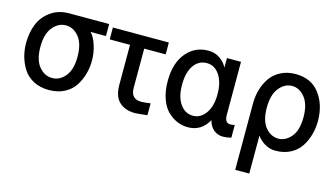

<svg xmlns="http://www.w3.org/2000/svg" viewBox="-89 -877 2484 1418"><g transform="rotate(15 1153.5 -168.5)"><path d="M38.1 -274.4Q38.1 -354.5 64 -418.9Q89.8 -483.4 148.4 -525.9Q207 -568.4 290 -568.4H594.7V-476.6H477.5Q504.9 -448.2 523.4 -391.6Q542 -335 542 -274.4Q542 -223.6 529.3 -175.8Q516.6 -127.9 488.8 -82.5Q460.9 -37.1 409.7 -9.8Q358.4 17.6 290 17.6Q221.7 17.6 170.9 -9.3Q120.1 -36.1 92.3 -80.6Q64.5 -125 51.3 -173.8Q38.1 -222.7 38.1 -274.4ZM147.5 -274.4Q147.5 -175.8 189.5 -125Q231.4 -74.2 290 -74.2Q347.7 -74.2 389.6 -125Q431.6 -175.8 431.6 -274.4Q431.6 -374 389.6 -425.3Q347.7 -476.6 290 -476.6Q232.4 -476.6 189.9 -425.3Q147.5 -374 147.5 -274.4Z M627.9 -460V-550.8H1055.7V-460H891.6V-159.2Q891.6 -75.2 970.7 -75.2Q996.1 -75.2 1042 -82V8.8Q965.8 17.6 948.2 17.6Q874 17.6 828.6 -23.4Q783.2 -64.5 783.2 -155.3V-460Z M1121.1 -275.4Q1121.1 -411.1 1186.5 -489.7Q1252 -568.4 1353.5 -568.4Q1406.2 -568.4 1444.3 -541.5Q1482.4 -514.6 1500 -477.5V-550.8H1607.4V-144.5Q1607.4 -113.3 1618.7 -98.6Q1629.9 -84 1646.5 -84Q1664.1 -84 1683.6 -87.9V8.8Q1648.4 17.6 1620.1 17.6Q1580.1 17.6 1549.8 -7.3Q1519.5 -32.2 1507.8 -78.1Q1455.1 17.6 1352.5 17.6Q1309.6 17.6 1270 1Q1230.5 -15.6 1196.3 -48.8Q1162.1 -82 1141.6 -140.6Q1121.1 -199.2 1121.1 -275.4ZM1230.5 -275.4Q1230.5 -181.6 1268.6 -127.9Q1306.6 -74.2 1367.2 -74.2Q1423.8 -74.2 1462.9 -127.9Q1502 -181.6 1502 -275.4Q1502 -365.2 1464.8 -420.9Q1427.7 -476.6 1367.2 -476.6Q1304.7 -476.6 1267.6 -422.9Q1230.5 -369.1 1230.5 -275.4Z M2019.5 -74.2Q2074.2 -74.2 2116.7 -124Q2159.2 -173.8 2159.2 -274.4Q2159.2 -373 2117.7 -424.8Q2076.2 -476.6 2019.5 -476.6Q1962.9 -476.6 1920.9 -424.8Q1878.9 -373 1878.9 -274.4Q1878.9 -174.8 1920.4 -124.5Q1961.9 -74.2 2019.5 -74.2ZM1772.5 230.5V-274.4Q1772.5 -333 1787.6 -384.8Q1802.7 -436.5 1832.5 -478Q1862.3 -519.5 1911.1 -543.9Q1960 -568.4 2022.5 -568.4Q2141.6 -568.4 2205.6 -483.9Q2269.5 -399.4 2269.5 -274.4Q2269.5 -221.7 2255.9 -171.9Q2242.2 -122.1 2214.4 -78.6Q2186.5 -35.2 2136.7 -8.8Q2086.9 17.6 2021.5 17.6Q1976.6 17.6 1939 -5.4Q1901.4 -28.3 1879.9 -60.5V230.5Z"/></g></svg>

Font: Gothic A1 SemiBold
Style: Regular
Weight: 600
Version: Version 2.50